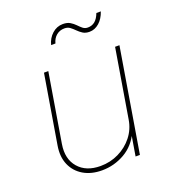

<svg xmlns="http://www.w3.org/2000/svg" viewBox="-134 -827 831 934"><g transform="rotate(-20 281.5 -360.0)"><path d="M234.9 7.8Q179.2 7.8 139.2 -15.9Q99.1 -39.6 80.8 -81.8Q62.5 -124 71.8 -179.7L130.9 -535.6H153.3L94.2 -179.7Q82 -105.5 121.3 -60.1Q160.6 -14.6 234.9 -14.6Q285.6 -14.6 329.3 -35.9Q373 -57.1 402.6 -94.5Q432.1 -131.8 439.9 -179.7L499 -535.6H521.5L432.6 0H410.2L429.7 -117.2H435.5Q407.2 -54.7 352.3 -23.4Q297.4 7.8 234.9 7.8ZM407.7 -646.5Q387.2 -646.5 373.5 -655.3Q359.9 -664.1 348.9 -675.3Q337.9 -686.5 326.2 -695.3Q314.5 -704.1 297.4 -704.1Q273.4 -704.1 255.9 -689.7Q238.3 -675.3 231.9 -649.9H209.5Q217.8 -683.1 241.9 -704.8Q266.1 -726.6 297.4 -726.6Q320.3 -726.6 334.7 -717.8Q349.1 -709 359.9 -697.8Q370.6 -686.5 381.3 -677.7Q392.1 -668.9 407.2 -668.9Q428.2 -668.9 443.6 -681.2Q459 -693.4 469.7 -721.2H492.7Q481 -686.5 458.3 -666.5Q435.5 -646.5 407.7 -646.5Z"/></g></svg>

Font: Inter 20pt Thin
Style: Italic
Weight: 250
Italic angle: -9.3988°
Version: Version 4.001;git-66647c0bb